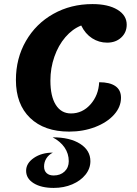

<svg xmlns="http://www.w3.org/2000/svg" viewBox="-20 -620 671 941"><path d="M58 -228Q58 -334 107 -419Q156 -504 241.5 -552Q327 -600 433 -600Q510 -600 555.5 -572.5Q601 -545 601 -499Q601 -461 574 -436Q547 -411 505 -411Q465 -411 431.5 -432.5Q398 -454 378 -495Q335 -478 300.5 -438Q266 -398 246.5 -342Q227 -286 227 -225Q227 -148 253.5 -106Q280 -64 328 -64Q384 -64 423.5 -108.5Q463 -153 466 -217Q518 -217 545.5 -198Q573 -179 573 -141Q573 -96 539 -58Q505 -20 446.5 2.5Q388 25 319 25Q197 25 127.5 -42Q58 -109 58 -228ZM108 217Q108 180 146 154Q184 128 239 128Q219 138 207.5 156Q196 174 196 196Q196 217 208.5 228.5Q221 240 243 240Q276 240 296.5 220.5Q317 201 317 170Q317 133 296.5 103Q276 73 238 53Q323 53 373 85Q423 117 423 170Q423 206 399 236Q375 266 334 283.5Q293 301 243 301Q182 301 145 278Q108 255 108 217Z"/></svg>

Font: Lemonada SemiBold
Style: Regular
Weight: 600
Designer: Mohamed Gaber (Arabic) Eduardo Tunni (Latin)
Foundry: Kief Type Foundry
Version: Version 3.006